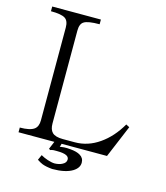

<svg xmlns="http://www.w3.org/2000/svg" viewBox="-120 -769 864 1001"><g transform="rotate(15 312.5 -269.0)"><path d="M514.6 1 587.9 -173.8 569.3 -183.6Q526.4 -109.4 465.8 -67.4Q404.3 -24.4 334 -24.4H269.5Q228.5 -24.4 211.9 -41Q196.3 -56.6 196.3 -88.9V-589.8Q196.3 -627 215.8 -638.7Q236.3 -652.3 299.8 -652.3V-677.7H37.1V-652.3Q93.8 -652.3 114.3 -638.7Q133.8 -626 133.8 -589.8V-88.9Q133.8 -55.7 114.3 -41Q91.8 -24.4 37.1 -24.4V1H230.5L212.9 43L220.7 47.9Q226.6 44.9 238.3 43.9Q244.1 43.9 256.8 43.9Q292 43.9 307.6 51.8Q321.3 58.6 321.3 72.3Q321.3 89.8 301.8 99.6Q286.1 108.4 261.7 109.4Q245.1 109.4 221.7 101.6Q201.2 94.7 184.6 85L171.9 113.3Q189.5 125 202.1 129.9Q222.7 137.7 255.9 140.6Q327.1 140.6 365.2 117.2Q396.5 97.7 396.5 69.3Q396.5 43.9 375 31.2Q356.4 19.5 321.3 16.6Q300.8 14.6 287.1 15.6Q279.3 16.6 269.5 17.6L264.6 19.5L269.5 1Z"/></g></svg>

Font: Batang
Style: Regular
Weight: 400
Version: Version 2.21